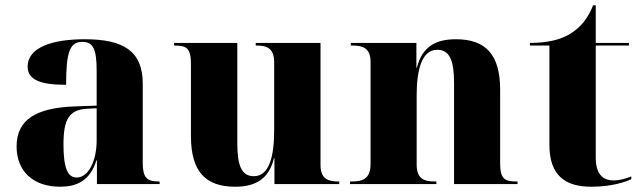

<svg xmlns="http://www.w3.org/2000/svg" viewBox="-20 -699 2436 729"><path d="M208 10C268 10 321 -10 346 -90H348V0H586V-10H582C537 -10 522 -26 522 -80V-381C522 -506 448 -550 301 -550C183 -550 85 -521 85 -446C85 -396 133 -377 231 -377C231 -501 245 -540 292 -540C333 -540 347 -514 347 -430V-298L265 -295C116 -290 43 -244 43 -143C43 -47 108 10 208 10ZM271 -25C237 -25 221 -61 221 -151C221 -245 242 -282 309 -286L347 -288V-166C347 -90 317 -25 271 -25Z M873 10C948 10 1001 -18 1020 -98H1022V0H1268V-10H1264C1227 -10 1197 -19 1197 -72V-536H951V-526H955C992 -526 1021 -517 1021 -462V-204C1021 -110 1004 -30 944 -30C896 -30 881 -72 881 -157V-536H641V-526H644C687 -526 705 -517 705 -456V-182C705 -47 761 10 873 10Z M1309 0H1637V-10H1629C1592 -10 1562 -19 1562 -74V-336C1562 -430 1580 -510 1640 -510C1688 -510 1704 -468 1704 -383V0H1945V-10H1941C1896 -10 1879 -19 1879 -80V-358C1879 -493 1823 -550 1711 -550C1636 -550 1583 -523 1563 -442H1561V-536H1312V-526H1320C1356 -526 1387 -517 1387 -464V-76C1387 -19 1355 -10 1317 -10H1309Z M2225 10C2302 10 2355 -8 2377 -19V-29C2352 -19 2329 -14 2310 -14C2266 -14 2242 -41 2242 -101V-526H2368V-536H2242V-679H2232C2213 -630 2184 -594 2144 -570C2106 -547 2055 -536 1992 -536V-526H2066V-149C2066 -32 2127 10 2225 10Z"/></svg>

Font: Noto Serif Display ExtraBold
Style: Regular
Weight: 800
Designer: Monotype Design Team
Foundry: Monotype Imaging Inc.
Version: Version 2.009